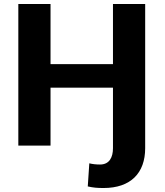

<svg xmlns="http://www.w3.org/2000/svg" viewBox="-20 -731 826 964"><path d="M482.3 95C461.7 95 444.6 93 428.4 89L420.7 205C448.1 211.2 468 213 499.9 213C636.4 213 708.9 137.8 708.9 13V-711H547.2V-409H233.7V-711H72V0H233.7V-291H547.2V13C547.2 59.2 529.1 95 482.3 95Z"/></svg>

Font: Asimov
Style: Wid
Weight: 500
Designer: Google
Version: Version 2.000980; 2014